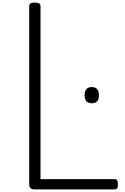

<svg xmlns="http://www.w3.org/2000/svg" viewBox="-20 -1473 975 1493"><path d="M251 0Q207 0 207 -40V-1426Q207 -1440 218 -1446.5Q229 -1453 251 -1453Q273 -1453 284 -1446.5Q295 -1440 295 -1426V-80H870Q885 -80 891 -71.5Q897 -63 897 -40Q897 -18 891 -9Q885 0 870 0ZM694 -670Q666 -670 652 -685.5Q638 -701 638 -733Q638 -764 652 -780Q666 -796 694 -796Q721 -796 735 -780Q749 -764 749 -733Q750 -701 735.5 -685.5Q721 -670 694 -670Z"/></svg>

Font: Playwrite ID
Style: Regular
Weight: 400
Designer: Veronika Burian, José Scaglione
Foundry: TypeTogether
Version: Version 1.002